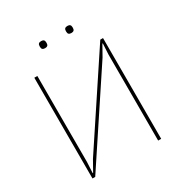

<svg xmlns="http://www.w3.org/2000/svg" viewBox="-198 -1010 1088 1152"><g transform="rotate(-30 346.0 -434.0)"><path d="M230 -840V-847Q230 -868 253 -868Q276 -868 276 -847V-840Q276 -819 253 -819Q230 -819 230 -840ZM412 -840V-847Q412 -868 435 -868Q458 -868 458 -847V-840Q458 -819 435 -819Q412 -819 412 -840ZM108 0V-698H129V-101L125 -27H128L169 -100L565 -698H584V0H563V-597L567 -671H564L523 -598L127 0Z"/></g></svg>

Font: IBM Plex Sans Thin
Style: Regular
Weight: 100
Designer: Mike Abbink, Paul van der Laan, Pieter van Rosmalen
Foundry: Bold Monday
Version: Version 3.0